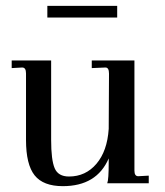

<svg xmlns="http://www.w3.org/2000/svg" viewBox="-20 -627 564 657"><path d="M381 -607V-567H142V-607ZM453 -24 489 -26V0H347Q352 -12 352 -72V-85Q311 10 195 10Q128 10 98.5 -27Q69 -64 69 -148V-376Q69 -396 56 -396L20 -394V-420H155V-148Q155 -80 167 -51.5Q179 -23 216 -23Q273 -23 310 -66.5Q347 -110 352 -186L353 -375Q353 -396 341 -396L294 -394V-420H440V-43Q440 -24 453 -24ZM353 -220V-226Z"/></svg>

Font: Unna
Style: Regular
Weight: 400
Designer: Jorge de Buen U.
Foundry: Omnibus-Type
Version: Version 2.006;PS 002.006;hotconv 1.0.70;makeotf.lib2.5.58329